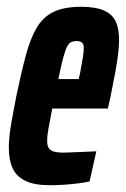

<svg xmlns="http://www.w3.org/2000/svg" viewBox="-20 -538 371 566"><path d="M127 8Q81 8 54.5 -5Q28 -18 17 -42.5Q6 -67 6 -103Q6 -132 12.5 -170Q19 -208 28 -254Q43 -326 56.5 -376Q70 -426 89 -457.5Q108 -489 139 -503.5Q170 -518 219 -518Q261 -518 285.5 -507.5Q310 -497 320.5 -476Q331 -455 331 -420Q331 -402 328 -377.5Q325 -353 319.5 -323Q314 -293 306 -254L298 -218H134Q127 -181 123 -159.5Q119 -138 119 -122Q119 -108 124.5 -100.5Q130 -93 141 -90.5Q152 -88 167 -88Q176 -88 194 -89Q212 -90 231.5 -90.5Q251 -91 264 -92L244 -3Q230 0 210.5 2.5Q191 5 169.5 6.5Q148 8 127 8ZM152 -305H212L216 -322Q221 -348 224 -367Q227 -386 227 -396Q227 -405 224.5 -409Q222 -413 217.5 -415Q213 -417 206 -417Q197 -417 190 -414Q183 -411 177.5 -400Q172 -389 166 -366.5Q160 -344 152 -305Z"/></svg>

Font: Saira UltraCondensed ExtraBold
Style: Italic
Weight: 800
Width: 1
Italic angle: -12°
Designer: Hector Gatti with collaboration of the Omnibus-Type team
Foundry: Omnibus-Type
Version: Version 1.101